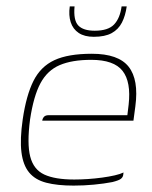

<svg xmlns="http://www.w3.org/2000/svg" viewBox="-20 -573 476 600"><path d="M210 7Q159 7 124.5 -2Q90 -11 71 -34Q52 -57 47 -97.5Q42 -138 51 -200Q62 -275 84.5 -320Q107 -365 150 -385Q193 -405 267 -405Q350 -405 382 -364.5Q414 -324 403 -241L397 -196H112Q113 -203 117.5 -208Q122 -213 132 -213H378L382 -246Q390 -317 363 -351.5Q336 -386 265 -386Q205 -386 166.5 -369.5Q128 -353 106.5 -313Q85 -273 74 -200Q64 -124 74.5 -83.5Q85 -43 118.5 -27.5Q152 -12 212 -12Q232 -12 254.5 -13.5Q277 -15 299 -18Q321 -21 338.5 -25Q356 -29 366 -34L365 -26Q364 -19 357.5 -14Q351 -9 331 -4Q305 1 273.5 4Q242 7 210 7ZM273 -458Q244 -458 226 -470Q208 -482 201 -503.5Q194 -525 198 -553H213Q209 -510 224.5 -493.5Q240 -477 276 -477Q318 -477 336.5 -496.5Q355 -516 360 -553H376Q372 -524 361 -502.5Q350 -481 329 -469.5Q308 -458 273 -458Z"/></svg>

Font: Genos Thin
Style: Italic
Weight: 100
Italic angle: -8°
Designer: Robert E. Leuschke
Foundry: Robert E. Leuschke
Version: Version 1.010